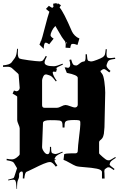

<svg xmlns="http://www.w3.org/2000/svg" viewBox="-22 -1150 805 1243"><path d="M402.3 -841.3 403.3 -860.4V-869.1L400.4 -876L401.4 -877Q400.4 -881.8 390.4 -893.6Q380.4 -905.3 361.8 -938.5Q343.3 -971.7 336.4 -981.9Q322.3 -967.8 313.7 -949.7Q305.2 -931.6 305.2 -921.9Q305.2 -912.1 325.2 -899.9L296.4 -863.3Q280.8 -874 275.4 -874Q261.2 -874 261.2 -834L233.4 -861.3L240.2 -877L238.3 -878.9L243.2 -882.3Q249.5 -897 268.8 -972.7Q288.1 -1048.3 298.3 -1076.2L297.4 -1074.2Q297.4 -1075.2 275.4 -1092.3L294.4 -1112.3Q314.5 -1099.1 316.4 -1099.1L324.2 -1106Q322.3 -1114.7 322.3 -1126L344.2 -1129.9Q345.7 -1123 347.2 -1121.1L352.5 -1128.9L372.6 -1116.2Q364.3 -1103.5 364.3 -1103V-1101.1Q390.1 -1071.8 443.4 -947.3Q449.7 -933.1 462.9 -919.9Q476.1 -906.7 492.2 -900.9L479.5 -858.9Q460 -866.2 450.7 -866.2Q441.4 -866.2 438.5 -861.1Q435.5 -856 432.6 -839.4ZM410.2 -877.9 407.2 -874 412.6 -865.2ZM523.4 -752Q532.2 -756.3 532.2 -778.8V-798.8H540.5Q541.5 -784.7 542.5 -777.3Q543.5 -770 543.7 -767.6Q543.9 -765.1 545.4 -762.5Q546.9 -759.8 547.1 -758.8Q547.4 -757.8 550 -756.6Q552.7 -755.4 553.5 -755.1Q554.2 -754.9 558.1 -754.2Q562 -753.4 563.2 -752.7Q564.5 -752 572.3 -752.4Q580.1 -752.9 606 -762.7Q631.8 -772.5 642.6 -779.5Q653.3 -786.6 656.5 -795.4Q659.7 -804.2 662.6 -832L669.4 -831.1Q667.5 -815.9 667.5 -800.5Q667.5 -785.2 672.1 -779.5Q676.8 -773.9 688.5 -773.9Q700.2 -773.9 722.2 -776.9L724.6 -769Q697.8 -765.6 689.2 -762Q680.7 -758.3 676.3 -751L669.4 -733.9Q667.5 -728 667.5 -725.1Q667.5 -711.9 693.4 -690.9L685.5 -681.2Q658.7 -703.1 651.1 -703.1Q643.6 -703.1 634.3 -694.8Q628.4 -692.4 628.4 -688.7Q628.4 -685.1 638.4 -673.1Q648.4 -661.1 653.8 -620.1Q659.2 -579.1 659.2 -549.8L654.3 -326.2Q653.3 -317.9 652.3 -304Q651.4 -290 650.4 -283.9Q649.4 -277.8 646.5 -268.6Q642.1 -252.9 625.5 -241.2Q619.6 -236.3 619.6 -229V-158.2Q619.6 -153.8 642.1 -134.5Q664.6 -115.2 670.7 -113.5Q676.8 -111.8 683.6 -111.8Q690.4 -111.8 724.6 -133.8L727.5 -127.9Q704.6 -113.3 697.8 -106.7Q690.9 -100.1 689.5 -92.8V-90.8Q687.5 -88.9 687.5 -85Q687.5 -79.1 719.2 -56.2L715.3 -48.8Q690.4 -66.9 682.9 -66.9Q675.3 -66.9 671.4 -64.9L659.2 -56.2Q653.3 -52.7 653.3 -41L654.3 -28.8L655.3 5.9H638.2V-35.2Q638.2 -51.3 605 -57.9Q571.8 -64.5 527.3 -67.4Q482.9 -70.3 469.2 -75.4Q455.6 -80.6 429.7 -95.5Q403.8 -110.4 389.2 -115.2L393.6 -151.9Q406.2 -157.2 437.5 -157.2H464.4Q481.4 -157.2 481.4 -172.9Q482.4 -203.6 490 -264.2Q497.6 -324.7 498 -343.8Q498.5 -362.8 496.3 -366.5Q494.1 -370.1 488.3 -371.1Q480 -373 457.8 -373Q435.5 -373 419.9 -370.4Q404.3 -367.7 399.9 -359.4Q395.5 -351.1 395.5 -324.2H383.3Q383.3 -351.1 379.4 -359.4Q375.5 -367.7 362.1 -369.9Q348.6 -372.1 303.5 -372.1Q258.3 -372.1 256.3 -355L250.5 -200.2Q249.5 -187 261.5 -169.4Q273.4 -151.9 285.6 -151.9Q301.3 -151.9 301.3 -186V-199.2H308.6Q309.1 -172.4 311.3 -165.5Q313.5 -158.7 319.3 -157.2L330.6 -153.8Q332.5 -152.8 339.1 -152.8Q345.7 -152.8 382.3 -168L384.3 -163.1Q347.7 -147.5 337.4 -134.8L335.4 -129.9Q330.6 -123.5 330.6 -117.2L338.4 -121.1L336.4 -113.8Q332.5 -113.8 330.6 -112.8Q332 -100.6 349.6 -79.1L339.4 -70.8Q317.4 -101.1 302.5 -101.1Q287.6 -101.1 259.8 -89.4Q231.9 -77.6 200.4 -61.5Q168.9 -45.4 159.7 -42Q150.4 -38.6 147.5 -36.1Q138.7 -28.8 135.3 5.9L125.5 4.9Q126.5 -5.9 126.5 -22.9Q126.5 -40 119.1 -40Q111.8 -40 106.7 -34.4Q101.6 -28.8 101.6 -21V-7.8Q101.6 1 95 14.2Q88.4 27.3 88.4 56.2V73.2H85.4Q83 29.3 78.6 22.9L76.2 17.1Q72.3 13.2 63.7 13.2Q55.2 13.2 31.2 18.1L30.3 13.2Q64 4.9 66.9 1.2Q69.8 -2.4 70.1 -4.9Q70.3 -7.3 79.6 -33.7Q88.9 -60.1 88.4 -61L70.3 -91.8Q66.4 -99.6 57.4 -103.8Q48.3 -107.9 20.5 -112.8L21.5 -122.1Q40.5 -118.2 55.7 -118.2Q70.8 -118.2 88.1 -131.6Q105.5 -145 105.5 -151.9V-318.8Q105.5 -327.1 97.4 -345.2Q89.4 -363.3 89.4 -372.1V-523.9Q89.4 -527.8 59.6 -543.9L68.4 -564L83.5 -559.1Q92.8 -559.1 99.1 -565.7Q105.5 -572.3 105.5 -581.1L98.6 -667Q98.6 -669.4 93.3 -674.8L55.2 -709Q44.9 -717.8 26.6 -717.8Q8.3 -717.8 -2.4 -716.8V-727.1Q39.1 -730 52.2 -745.1L74.2 -774.9Q86.4 -792 88.4 -834H94.2Q93.3 -825.2 93.3 -804.2Q93.3 -783.2 101.6 -772.9Q108.9 -767.1 163.1 -760Q217.3 -752.9 233.6 -752.9Q250 -752.9 256.1 -759.5Q262.2 -766.1 274.4 -788.1L281.2 -784.2Q266.6 -757.8 266.6 -745.1Q266.6 -721.2 327.6 -721.2Q343.3 -721.2 383.3 -737.8L385.3 -731.9Q349.1 -716.8 337.4 -705.1L347.2 -707L341.3 -685.1L321.3 -686Q319.3 -684.1 319.3 -682.1Q319.3 -663.6 345.2 -627L339.4 -623Q322.3 -646 313.7 -653.3Q305.2 -660.6 295.4 -663.1L279.3 -668H274.4Q263.7 -668 257.1 -652.8Q250.5 -637.7 250.5 -629.9V-469.2Q250.5 -452.1 266.6 -452.1H347.2Q357.4 -452.1 374.5 -461.2Q391.6 -470.2 402.1 -470.2Q412.6 -470.2 433.3 -462.2Q454.1 -454.1 462.6 -454.1Q471.2 -454.1 476.3 -459.2Q481.4 -464.4 481.4 -472.2V-646Q481.4 -664.6 410.6 -678.2L396.5 -713.9Q408.7 -713.9 417.5 -710.9Q423.8 -710.9 428.2 -716.3Q432.6 -721.7 432.6 -732.2Q432.6 -742.7 427.2 -762.2L438.5 -765.1Q445.8 -739.3 451.9 -732.7Q458 -726.1 469.2 -726.1H473.6Q478.5 -726.1 493.7 -739Q508.8 -752 523.4 -752Z"/></svg>

Font: Eater Caps
Style: Regular
Weight: 400
Version: Version 001.002